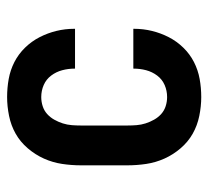

<svg xmlns="http://www.w3.org/2000/svg" viewBox="-43 -535 586 540"><g transform="rotate(90 250.0 -265.0)"><path d="M253 8Q227 8 202 3.5Q177 -1 154.5 -12.5Q132 -24 114 -42.5Q96 -61 84.5 -83.5Q73 -106 67 -130.5Q61 -155 61 -181Q61 -181 61 -181.5Q61 -182 61 -183H173Q173 -182 173 -182Q173 -182 173 -182Q173 -164 177.5 -147Q182 -130 192.5 -116Q203 -102 219 -95Q235 -88 253 -88Q266 -88 278.5 -92Q291 -96 300.5 -104.5Q310 -113 316.5 -124.5Q323 -136 327 -148.5Q331 -161 332 -174Q333 -187 333 -200V-330Q333 -343 332 -356Q331 -369 327 -381.5Q323 -394 316.5 -405.5Q310 -417 300.5 -425.5Q291 -434 278.5 -438Q266 -442 253 -442Q235 -442 219 -435Q203 -428 192.5 -414Q182 -400 177.5 -383Q173 -366 173 -348Q173 -348 173 -348Q173 -348 173 -347H61Q61 -348 61 -348.5Q61 -349 61 -349Q61 -375 67 -399.5Q73 -424 84.5 -446.5Q96 -469 114 -487.5Q132 -506 154.5 -517.5Q177 -529 202 -533.5Q227 -538 253 -538Q279 -538 306 -532.5Q333 -527 356 -514Q379 -501 397 -480Q415 -459 426 -434.5Q437 -410 441 -383.5Q445 -357 445 -330V-200Q445 -173 441 -146.5Q437 -120 426 -95.5Q415 -71 397 -50Q379 -29 356 -16Q333 -3 306 2.5Q279 8 253 8Z"/></g></svg>

Font: Iosevka Slab
Style: Bold
Weight: 700
Monospace: yes
Designer: Belleve Invis
Foundry: Belleve Invis
Version: Version 11.1.1; ttfautohint (v1.8.3)